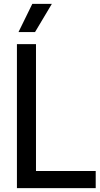

<svg xmlns="http://www.w3.org/2000/svg" viewBox="-20 -967 514 987"><path d="M67 0V-740H165V-88H472V0ZM75 -802 146 -947H246.5L160 -802Z"/></svg>

Font: Encode Sans Cnd Md
Style: Regular
Weight: 500
Width: 3
Designer: Multiple Designers
Foundry: Impallari Type
Version: Version 3.002; ttfautohint (v1.8.3) -l 8 -r 50 -G 200 -x 14 